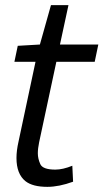

<svg xmlns="http://www.w3.org/2000/svg" viewBox="-20 -713 409 746"><path d="M164 13Q107 13 79 -9Q44 -37 44 -99Q44 -128 52 -163L118 -473H36L49 -535L135 -540L178 -693H246L213 -540H362L348 -473H199L132 -160Q127 -136 127 -117Q127 -97 136.5 -75.5Q146 -54 195 -54Q224 -54 261 -69L264 -7Q209 13 164 13Z"/></svg>

Font: l_WÎeÑOS 300W
Style: Regular
Weight: 300
Designer: R?O
Version: Version 2.00 June 21, 2023